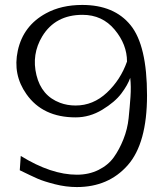

<svg xmlns="http://www.w3.org/2000/svg" viewBox="-20 -747 642 777"><path d="M494 -498Q494 -567 444 -627Q394 -687 314 -687Q204 -687 151 -600Q107 -527 127.5 -443Q148 -359 223 -331Q252 -320 286 -320Q357 -320 412.5 -372Q468 -424 494 -498ZM60 -58 64 -116Q187 -40 291 -40Q340 -40 379 -59.5Q418 -79 440.5 -110.5Q463 -142 479.5 -183.5Q496 -225 500.5 -268.5Q505 -312 508 -354.5Q511 -397 507 -432Q497 -403 471 -368.5Q445 -334 394 -303Q343 -272 286 -272Q153 -272 87 -366Q31 -445 52 -542Q74 -643 166 -693Q228 -727 313 -727Q442 -727 508.5 -645Q575 -563 575 -361Q575 -167 497 -78.5Q419 10 291 10Q247 10 202 -1.5Q157 -13 132 -24Q107 -35 60 -58Z"/></svg>

Font: Afta sans
Style: Regular
Weight: 400
Designer: par.qink
Foundry: Oriol Esparraguera Font
Version: Version 1.000